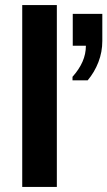

<svg xmlns="http://www.w3.org/2000/svg" viewBox="-20 -740 425 760"><path d="M267 -422V-436Q293 -465 306.5 -495.5Q320 -526 320 -559H268V-685H385V-578Q385 -534 369.5 -494Q354 -454 327 -422ZM68 0V-720H205V0Z"/></svg>

Font: Chivo Medium SemiBold
Style: Regular
Weight: 600
Version: Version 2.002